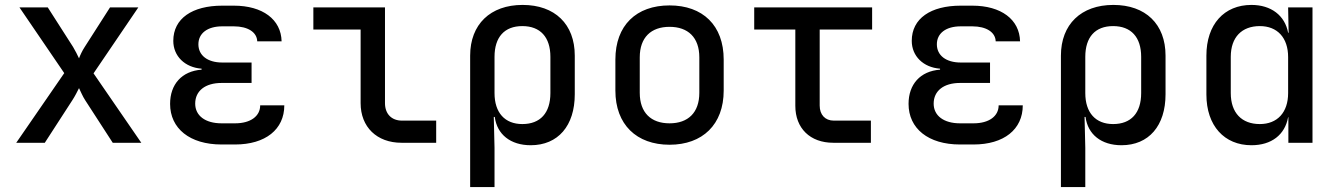

<svg xmlns="http://www.w3.org/2000/svg" viewBox="-20 -580 5440 780"><path d="M46 0H162L274 -173C284 -188 295 -210 301 -222C307 -210 316 -188 326 -173L438 0H554L360 -282L542 -550H427L324 -389C314 -374 305 -354 301 -343C296 -354 286 -374 277 -389L174 -550H59L241 -283Z M935 7C1058 7 1135 -54 1135 -152H1037C1037 -108 998 -79 935 -79H880C814 -79 773 -110 773 -159C773 -211 814 -243 880 -243H1002V-326H883C823 -326 786 -355 786 -400C786 -445 823 -473 883 -473H930C987 -473 1024 -449 1025 -412H1124C1122 -501 1047 -557 930 -557H883C761 -557 684 -505 684 -414C684 -352 731 -306 799 -301V-297C718 -291 671 -237 671 -158C671 -58 751 7 880 7Z M1611 0H1752V-90H1613C1571 -90 1544 -117 1544 -161V-550H1253V-460H1445V-161C1445 -64 1511 0 1611 0Z M1890 180H1989V21L1986 -105H1990C1999 -34 2054 10 2136 10C2247 10 2315 -69 2315 -197V-354C2315 -482 2234 -560 2103 -560C1972 -560 1890 -481 1890 -354ZM2102 -76C2031 -76 1989 -122 1989 -202V-349C1989 -429 2029 -474 2102 -474C2175 -474 2216 -429 2216 -349V-202C2216 -121 2175 -76 2102 -76Z M2700 8C2834 8 2920 -74 2920 -212V-338C2920 -477 2835 -558 2700 -558C2565 -558 2480 -477 2480 -338V-212C2480 -74 2566 8 2700 8ZM2700 -79C2625 -79 2579 -122 2579 -203V-347C2579 -428 2625 -471 2700 -471C2775 -471 2821 -428 2821 -347V-203C2821 -122 2775 -79 2700 -79Z M3365 0H3518V-90H3367C3332 -90 3310 -114 3310 -151V-460H3523V-550H3044V-460H3211V-150C3211 -59 3271 0 3365 0Z M3935 7C4058 7 4135 -54 4135 -152H4037C4037 -108 3998 -79 3935 -79H3880C3814 -79 3773 -110 3773 -159C3773 -211 3814 -243 3880 -243H4002V-326H3883C3823 -326 3786 -355 3786 -400C3786 -445 3823 -473 3883 -473H3930C3987 -473 4024 -449 4025 -412H4124C4122 -501 4047 -557 3930 -557H3883C3761 -557 3684 -505 3684 -414C3684 -352 3731 -306 3799 -301V-297C3718 -291 3671 -237 3671 -158C3671 -58 3751 7 3880 7Z M4290 180H4389V21L4386 -105H4390C4399 -34 4454 10 4536 10C4647 10 4715 -69 4715 -197V-354C4715 -482 4634 -560 4503 -560C4372 -560 4290 -481 4290 -354ZM4502 -76C4431 -76 4389 -122 4389 -202V-349C4389 -429 4429 -474 4502 -474C4575 -474 4616 -429 4616 -349V-202C4616 -121 4575 -76 4502 -76Z M5064 10C5145 10 5200 -32 5213 -104H5214V0H5312V-550H5213L5215 -447H5213C5200 -517 5144 -560 5064 -560C4953 -560 4881 -481 4881 -354V-196C4881 -69 4954 10 5064 10ZM5098 -76C5025 -76 4980 -121 4980 -202V-349C4980 -429 5025 -474 5098 -474C5169 -474 5213 -427 5213 -348V-202C5213 -123 5169 -76 5098 -76Z"/></svg>

Font: JetBrains Mono Medium
Style: Regular
Weight: 436
Monospace: yes
Designer: Philipp Nurullin, Konstantin Bulenkov
Foundry: JetBrains
Version: Version 2.305